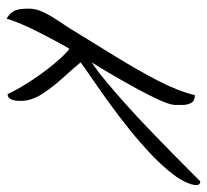

<svg xmlns="http://www.w3.org/2000/svg" viewBox="-42 -558 613 568"><g transform="rotate(90 264.0 -274.5)"><path d="M36 12Q21 4 13.5 -9Q6 -22 6 -53Q6 -76 17.5 -99Q29 -122 44 -144Q59 -166 70 -184Q108 -246 147.5 -310Q187 -374 218.5 -434.5Q250 -495 262 -545Q279 -545 285 -534Q291 -523 291 -508.5Q291 -494 291 -485Q290 -470 275.5 -438Q261 -406 240 -368Q219 -330 198.5 -295Q178 -260 165 -240Q186 -253 218 -279.5Q250 -306 287.5 -339.5Q325 -373 362.5 -409Q400 -445 432.5 -477Q465 -509 487.5 -531.5Q510 -554 517 -561Q528 -561 528 -549Q528 -536 518.5 -516.5Q509 -497 498 -483Q475 -452 439.5 -418Q404 -384 363.5 -351.5Q323 -319 283.5 -290.5Q244 -262 212.5 -240.5Q181 -219 165 -207Q183 -185 210 -155.5Q237 -126 258 -94Q279 -62 279 -30Q279 9 259 9Q242 -27 216.5 -65Q191 -103 166 -132.5Q141 -162 125 -174Q114 -156 104 -137Q94 -118 84 -99Q65 -63 52 -32.5Q39 -2 36 12Z"/></g></svg>

Font: Birthstone
Style: Regular
Weight: 400
Designer: Robert E. Leuschke
Foundry: Robert E. Leuschke
Version: Version 1.013; ttfautohint (v1.8.3)